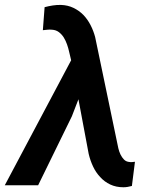

<svg xmlns="http://www.w3.org/2000/svg" viewBox="-56 -770 663 798"><path d="M197.8 -749.5Q180.7 -750 163.3 -747.3Q146 -744.6 129.4 -740.2L122.1 -644.5Q131.8 -645.5 141.1 -646.5Q150.4 -647.5 160.2 -646.5Q176.8 -645.5 188.7 -636.5Q200.7 -627.4 209 -614.3Q217.3 -600.6 222.7 -585.2Q228 -569.8 231 -556.2L239.7 -519.5L-36.1 0H102.5L242.7 -286.6L270 -357.4L312.5 -130.9Q318.8 -103.5 330.6 -78.4Q342.3 -53.2 360.4 -34.2Q377.9 -14.6 402.1 -3.2Q426.3 8.3 457 8.3Q465.8 8.3 474.6 6.8Q483.4 5.4 492.2 2.9L504.9 -97.7Q499.5 -97.2 493.7 -96.4Q487.8 -95.7 482.4 -96.7Q468.3 -97.7 459.5 -106.7Q450.7 -115.7 444.8 -127.9Q439 -140.1 435.8 -153.8Q432.6 -167.5 430.7 -178.2L339.4 -616.2Q332.5 -642.1 320.3 -665.8Q308.1 -689.5 290.5 -708Q272.5 -726.1 249.3 -737.3Q226.1 -748.5 197.8 -749.5Z"/></svg>

Font: Roboto Mono SemiBold
Style: Italic
Weight: 600
Italic angle: -10°
Monospace: yes
Designer: Google
Version: Version 3.000